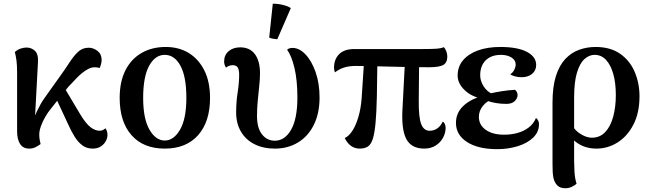

<svg xmlns="http://www.w3.org/2000/svg" viewBox="-20 -777 3461 1022"><path d="M135 14Q103 14 87 -10.5Q71 -35 71 -79V-391Q71 -432 67.5 -456.5Q64 -481 59 -500Q73 -513 90 -518.5Q107 -524 121 -524Q147 -524 166 -506.5Q185 -489 182 -444L163 -90L150 -98Q157 -144 177 -185.5Q197 -227 214 -251L298 -369Q327 -409 349.5 -444Q372 -479 395.5 -501Q419 -523 452 -523Q477 -523 499 -506Q521 -489 521 -458Q521 -449 518 -436.5Q515 -424 510 -415Q504 -417 497.5 -418Q491 -419 483 -419Q463 -419 438.5 -403.5Q414 -388 390 -363.5Q366 -339 343 -314L253 -201Q236 -181 221 -155Q206 -129 197.5 -104.5Q189 -80 189 -62Q189 -45 191 -34.5Q193 -24 196 -10Q185 -2 170 6Q155 14 135 14ZM473 14Q441 14 417.5 -4Q394 -22 376 -51.5Q358 -81 342 -117L262 -289L305 -340L405 -172Q436 -120 461 -100.5Q486 -81 511 -81Q521 -81 529 -85.5Q537 -90 542 -94Q544 -91 548 -82Q552 -73 552 -58Q552 -43 543.5 -26.5Q535 -10 517.5 2Q500 14 473 14Z M857 14Q743 14 680 -57.5Q617 -129 617 -256Q617 -342 647.5 -402.5Q678 -463 733.5 -495Q789 -527 862 -527Q932 -527 984.5 -495Q1037 -463 1067.5 -402.5Q1098 -342 1098 -256Q1098 -129 1034.5 -57.5Q971 14 857 14ZM857 -29Q905 -29 938.5 -87Q972 -145 972 -256Q972 -369 940.5 -427Q909 -485 857 -485Q806 -485 774 -427Q742 -369 742 -256Q742 -145 775.5 -87Q809 -29 857 -29Z M1443 14Q1381 14 1334.5 -9.5Q1288 -33 1262.5 -76.5Q1237 -120 1237 -178Q1237 -234 1245 -285Q1253 -336 1253 -380Q1253 -405 1245.5 -417.5Q1238 -430 1219 -430Q1208 -430 1199 -426.5Q1190 -423 1183 -417Q1173 -432 1173 -450Q1173 -484 1197 -504.5Q1221 -525 1259 -525Q1310 -525 1337 -488.5Q1364 -452 1364 -387Q1364 -359 1360 -321Q1356 -283 1352 -241Q1348 -199 1348 -160Q1348 -96 1374.5 -62Q1401 -28 1443 -28Q1496 -28 1529.5 -86.5Q1563 -145 1563 -258Q1563 -351 1547 -417Q1531 -483 1508 -512Q1518 -522 1537 -522Q1573 -522 1606 -487.5Q1639 -453 1660 -393Q1681 -333 1681 -258Q1681 -174 1650.5 -112.5Q1620 -51 1566 -18.5Q1512 14 1443 14ZM1456 -568Q1446 -569 1433 -571Q1420 -573 1413 -577L1432 -757Q1456 -758 1485 -751Q1514 -744 1528 -734Z M2238 14Q2169 14 2142 -38.5Q2115 -91 2123 -208L2136 -459H2211L2209 -242Q2208 -155 2221.5 -118Q2235 -81 2267 -81Q2289 -81 2307 -93Q2325 -105 2337 -130Q2344 -126 2348 -116.5Q2352 -107 2352 -97Q2352 -69 2338 -43.5Q2324 -18 2298.5 -2Q2273 14 2238 14ZM1895 14Q1843 14 1815 -42Q1838 -53 1856.5 -82Q1875 -111 1888 -155.5Q1901 -200 1905 -254L1919 -467H1989L1986 -263Q1984 -177 1979 -122.5Q1974 -68 1964.5 -38Q1955 -8 1938 3Q1921 14 1895 14ZM1763 -392Q1758 -403 1758 -416Q1758 -462 1785.5 -489Q1813 -516 1866 -516H2232Q2285 -516 2307.5 -518Q2330 -520 2342 -526Q2350 -519 2355.5 -504.5Q2361 -490 2361 -476Q2361 -444 2340 -431.5Q2319 -419 2263 -419Q2212 -419 2157.5 -420Q2103 -421 2050.5 -422.5Q1998 -424 1952.5 -425Q1907 -426 1874 -426Q1839 -426 1813 -418Q1787 -410 1763 -392Z M2627 17Q2525 17 2466 -21Q2407 -59 2407 -123Q2407 -174 2443.5 -210.5Q2480 -247 2541 -264L2543 -252Q2487 -264 2451.5 -299Q2416 -334 2416 -375Q2416 -422 2444.5 -456Q2473 -490 2524 -508.5Q2575 -527 2643 -527Q2735 -527 2784.5 -501Q2834 -475 2834 -431Q2834 -402 2812.5 -384Q2791 -366 2757 -366Q2738 -366 2721.5 -370.5Q2705 -375 2696 -381Q2711 -392 2718 -406.5Q2725 -421 2725 -434Q2725 -457 2702.5 -471Q2680 -485 2647 -485Q2595 -485 2565.5 -456Q2536 -427 2536 -376Q2536 -347 2554 -318Q2572 -289 2604 -275L2603 -249Q2572 -240 2550.5 -213.5Q2529 -187 2529 -155Q2529 -112 2565.5 -86Q2602 -60 2663 -60Q2702 -60 2735.5 -69.5Q2769 -79 2794.5 -98.5Q2820 -118 2833 -149Q2841 -143 2845 -134.5Q2849 -126 2849 -116Q2849 -74 2817.5 -44Q2786 -14 2735 1.5Q2684 17 2627 17ZM2676 -224Q2647 -224 2620 -228.5Q2593 -233 2569 -242L2585 -279Q2617 -286 2651 -291.5Q2685 -297 2722 -299Q2735 -286 2735 -272Q2735 -253 2719.5 -238.5Q2704 -224 2676 -224Z M2990 225Q2964 225 2950 213Q2936 201 2929.5 182Q2923 163 2922 140Q2921 117 2921 95V-231Q2921 -315 2939 -372Q2957 -429 2989 -463Q3021 -497 3062.5 -512Q3104 -527 3150 -527Q3230 -527 3282 -490Q3334 -453 3359 -393Q3384 -333 3384 -265Q3384 -176 3351.5 -113.5Q3319 -51 3267 -18.5Q3215 14 3155 14Q3092 14 3047 -20Q3002 -54 2968 -110L3002 -159Q3025 -96 3061 -70Q3097 -44 3131 -44Q3173 -44 3201.5 -74Q3230 -104 3244 -156Q3258 -208 3258 -271Q3258 -335 3244.5 -383Q3231 -431 3206 -458Q3181 -485 3145 -485Q3116 -485 3091 -462.5Q3066 -440 3051 -390Q3036 -340 3036 -257V80Q3036 103 3038 138Q3040 173 3049 201Q3042 208 3025.5 216.5Q3009 225 2990 225Z"/></svg>

Font: Arima Thin SemiBold
Style: Regular
Weight: 600
Version: Version 1.100